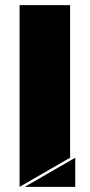

<svg xmlns="http://www.w3.org/2000/svg" viewBox="-20 -725 348 745"><path d="M252 -705H56V0L252 -113ZM272 0V-113L76 0Z"/></svg>

Font: Poppins STUK1
Style: Regular
Weight: 400
Designer: Jonny Pinhorn (original), Sammy Jo Hughes (modified version)
Foundry: Type Mafia
Version: Version 1.002;hotconv 1.0.109;makeotfexe 2.5.65596